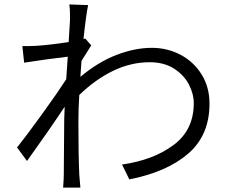

<svg xmlns="http://www.w3.org/2000/svg" viewBox="-20 -811 1040 867"><path d="M293 -791 378 -788Q369 -747 357 -635L365 -637L392 -606L348 -536L343 -464Q423 -531 506 -563Q589 -595 666 -595Q735 -595 794.5 -564Q854 -533 890 -475.5Q926 -418 926 -343Q926 -200 829.5 -117Q733 -34 564 -1L531 -68Q672 -88 763.5 -156Q855 -224 855 -345Q855 -387 833 -429.5Q811 -472 766 -501Q721 -530 656 -530Q571 -530 490.5 -491Q410 -452 338 -382Q334 -325 334 -260Q334 -110 338 -22L343 36H265Q268 -3 268 -20L270 -271L272 -329Q201 -222 102 -84L57 -145Q101 -200 172 -298.5Q243 -397 279 -453L286 -555Q191 -544 89 -528L81 -603Q100 -602 143 -604Q204 -608 290 -621L296 -719Q296 -724 296 -747.5Q296 -771 293 -791Z"/></svg>

Font: Sinter Normal
Style: Regular
Weight: 350
Foundry: Adobe & rsms
Version: Version 1.000